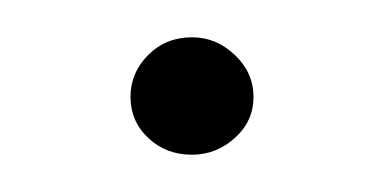

<svg xmlns="http://www.w3.org/2000/svg" viewBox="-20 -325 206 103"><path d="M83 -242Q69 -242 59.5 -251Q50 -260 50 -273Q50 -286 59.5 -295.5Q69 -305 83 -305Q96 -305 106 -295.5Q116 -286 116 -273Q116 -260 106 -251Q96 -242 83 -242Z"/></svg>

Font: Alumni Sans Light
Style: Regular
Weight: 300
Version: Version 1.018